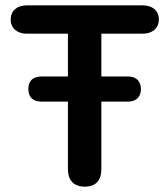

<svg xmlns="http://www.w3.org/2000/svg" viewBox="-20 -690 619 718"><path d="M297 8C339 8 359 -16 359 -57V-310H458C489 -310 507 -327 507 -357C507 -387 489 -404 458 -404H359V-564H514C549 -564 574 -584 574 -617C574 -651 549 -670 514 -670H80C45 -670 20 -651 20 -617C20 -584 45 -564 80 -564H234V-404H135C103 -404 86 -387 86 -357C86 -327 103 -310 135 -310H234V-57C234 -16 256 8 297 8Z"/></svg>

Font: SN Pro SemiBold
Style: Regular
Weight: 600
Designer: Tobias Whetton
Foundry: Supernotes
Version: Version 1.003;Glyphs 3.3 (3324)